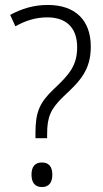

<svg xmlns="http://www.w3.org/2000/svg" viewBox="-20 -744 415 774"><path d="M123 -209V-187H170V-204C170 -273 184 -305 237 -356C303 -417 346 -462 346 -556C346 -665 281 -724 173 -724C115 -724 68 -709 21 -684L42 -638C82 -660 122 -674 171 -674C245 -674 291 -634 291 -554C291 -480 260 -444 196 -384C139 -330 123 -291 123 -209ZM107 -40C107 -8 121 10 149 10C176 10 191 -7 191 -40C191 -73 176 -89 149 -89C121 -89 107 -72 107 -40Z"/></svg>

Font: Noto Sans Gujarati UI SemiCondensed Light
Style: Regular
Weight: 300
Width: 4
Designer: Jelle Bosma - Monotype Design Team, Universal Thirst
Foundry: Monotype Imaging Inc.
Version: Version 2.106